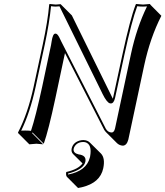

<svg xmlns="http://www.w3.org/2000/svg" viewBox="-20 -668 833 968"><path d="M400.4 38.1Q420.4 38.6 432.6 50.3L489.3 106.4Q511.2 129.9 500.5 180.7Q484.9 253.9 393.1 275.9Q383.3 278.3 373.5 279.8L316.9 223.1Q311 214.4 314 199.2Q375 185.5 396 155.8L347.7 107.9Q337.9 96.7 341.3 81.1Q347.7 51.3 380.4 41Q390.6 38.1 400.4 38.1ZM195.8 -444.8Q221.2 -563.5 228 -645L230.5 -647.9Q231.9 -647.9 261.2 -645L285.6 -647L342.3 -590.3L548.8 -170.4Q549.8 -174.3 550.8 -178.2L597.7 -395Q635.7 -571.3 664.1 -645L666.5 -647.9Q668.5 -647.9 701.2 -645L736.8 -647.9L737.3 -645L793.5 -588.4Q736.8 -477.1 707 -338.4L627 35.6Q619.1 65.4 599.6 66.4Q582.5 65.4 570.3 54.2L513.7 -2.4Q508.3 -8.3 504.9 -14.2L307.6 -400.4Q305.7 -390.1 303.7 -382.3L259.3 -173.3Q224.6 -10.7 200.7 56.6L144 0L141.6 2.9L197.8 59.6Q195.8 59.6 163.6 56.6L127.9 59.6L71.3 2.9L70.8 0Q120.1 -95.2 149.4 -230ZM205.6 -442.9 159.2 -228Q131.3 -99.6 86.9 -9.3Q97.7 -10.3 106.9 -9.8Q124 -9.8 136.2 -8.3Q159.2 -76.7 192.9 -231.9L237.3 -440.9Q238.3 -446.3 240.2 -458.5Q246.1 -498.5 258.8 -498.5Q261.7 -498.5 263.2 -498Q272 -495.6 283.7 -469.7Q286.6 -463.4 288.6 -459.5L513.7 -18.6Q524.4 -0.5 543 0Q555.2 0 560.1 -21Q560.5 -22.5 560.5 -22.9L640.6 -397Q668.9 -528.8 721.2 -635.7Q710.4 -634.8 701.2 -634.8Q684.1 -634.8 671.9 -636.7Q644 -562 607.4 -393.1L560.5 -175.8Q553.7 -145 537.6 -146.5Q535.6 -146.5 534.2 -147Q518.6 -150.9 496.6 -195.3Q495.6 -197.3 495.1 -198.7L279.8 -636.2Q264.6 -634.8 261.2 -634.8Q251 -634.8 237.3 -636.7Q229.5 -555.7 205.6 -442.9ZM400.4 47.9Q367.7 47.9 354 74.2Q352.1 79.1 351.1 83Q348.6 104 376.5 110.4Q416 115.2 410.6 146Q410.2 147.5 410.2 147.9Q402.8 182.6 337.4 203.1Q329.6 205.6 323.2 207Q323.2 210.4 323.2 211.9Q416 194.3 433.1 126Q433.6 123.5 434.1 122.1Q445.8 58.6 409.2 48.8Q404.8 47.9 400.4 47.9Z"/></svg>

Font: Linux Biolinum Shadow O
Style: Italic
Weight: 400
Italic angle: -12°
Designer: Philipp H. Poll
Foundry: Philipp H. Poll
Version: Version 0.6.2